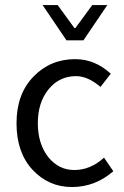

<svg xmlns="http://www.w3.org/2000/svg" viewBox="-20 -734 496 766"><path d="M432.1 -50.8Q359.4 12.2 267.1 12.2Q174.3 12.2 109.9 -56.6Q45.9 -125.5 45.9 -242.2Q45.9 -358.9 113.3 -428.2Q180.7 -498 279.8 -498Q358.9 -498 421.9 -439.9L380.9 -387.2Q331.1 -430.2 283.2 -430.2Q216.8 -430.2 173.8 -377.9Q130.9 -324.7 130.9 -242.7Q130.9 -160.6 172.4 -107.4Q214.4 -55.2 277.8 -55.7Q341.3 -56.2 395 -105ZM149.9 -713.9H210L276.9 -622.1H280.8L348.1 -713.9H408.2L313 -573.2H245.1Z"/></svg>

Font: SourceSansPro-Regular
Style: Regular
Weight: 400
Designer: Paul D. Hunt
Foundry: Adobe Systems Incorporated
Version: Version 1.050;PS Version 1.000;hotconv 1.0.70;makeotf.lib2.5